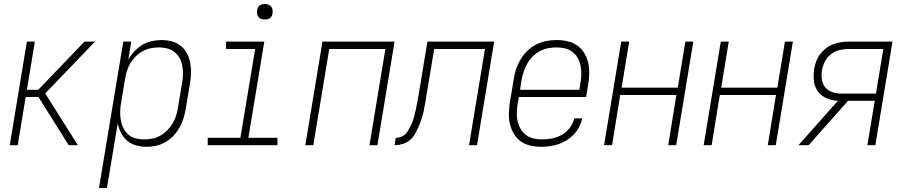

<svg xmlns="http://www.w3.org/2000/svg" viewBox="-20 -729 4540 964"><path d="M29 0 115 -520H155L115 -278H172L404 -520H457L207 -260L371 0H325L173 -242H109L69 0Z M477 215 599 -520H639L624 -429Q636 -451 654.5 -471Q673 -491 695 -504Q717 -517 742 -522.5Q767 -528 791 -528Q818 -528 843.5 -521Q869 -514 888.5 -498Q908 -482 919.5 -459.5Q931 -437 935.5 -411.5Q940 -386 939 -359Q938 -332 933 -305L913 -185Q909 -161 902 -137Q895 -113 882.5 -90.5Q870 -68 852 -48.5Q834 -29 811.5 -16Q789 -3 764.5 2.5Q740 8 716 8Q688 8 663 1Q638 -6 618.5 -22.5Q599 -39 587.5 -62Q576 -85 571 -110L517 215ZM704 -29Q724 -29 745 -33Q766 -37 785 -48Q804 -59 820 -75Q836 -91 847 -110Q858 -129 864.5 -149.5Q871 -170 874 -191L894 -311Q898 -332 898.5 -354Q899 -376 895.5 -397Q892 -418 882.5 -436Q873 -454 857 -467Q841 -480 820.5 -485.5Q800 -491 778 -491Q758 -491 737.5 -487Q717 -483 697.5 -472.5Q678 -462 662 -446.5Q646 -431 635 -412.5Q624 -394 617.5 -373.5Q611 -353 608 -333L588 -213Q584 -191 583.5 -169Q583 -147 586.5 -126Q590 -105 599.5 -86Q609 -67 624 -53.5Q639 -40 660.5 -34.5Q682 -29 704 -29Z M1373 0H1023V-37H1187L1261 -483H1115V-520H1307L1227 -37H1373ZM1310 -631Q1300 -631 1291.5 -634Q1283 -637 1277.5 -644Q1272 -651 1271 -660.5Q1270 -670 1271 -680Q1272 -686 1275 -692Q1278 -698 1284 -702Q1290 -706 1296.5 -707.5Q1303 -709 1309 -709Q1319 -709 1327.5 -706Q1336 -703 1341.5 -696Q1347 -689 1348.5 -679.5Q1350 -670 1348 -660Q1347 -654 1344 -648Q1341 -642 1335.5 -638Q1330 -634 1323 -632.5Q1316 -631 1310 -631Z M1513 0 1599 -520H1961L1875 0H1835L1915 -483H1633L1553 0Z M2335 0 2415 -483H2160L2121 -249Q2118 -229 2114.5 -209.5Q2111 -190 2107 -170.5Q2103 -151 2096.5 -131.5Q2090 -112 2082 -93.5Q2074 -75 2063.5 -56.5Q2053 -38 2037 -25Q2021 -12 2001 -6Q1981 0 1961 0L1967 -37Q1980 -37 1992.5 -41.5Q2005 -46 2015 -55.5Q2025 -65 2031.5 -77Q2038 -89 2044 -101.5Q2050 -114 2054 -126.5Q2058 -139 2061.5 -152Q2065 -165 2067.5 -177.5Q2070 -190 2072.5 -203Q2075 -216 2077.5 -228.5Q2080 -241 2082 -254L2126 -520H2461L2375 0Z M2698 8Q2670 8 2643 2Q2616 -4 2595 -19Q2574 -34 2560.5 -56.5Q2547 -79 2540.5 -105Q2534 -131 2535 -159Q2536 -187 2540 -215L2560 -335Q2564 -361 2572.5 -385.5Q2581 -410 2595 -433Q2609 -456 2629 -475Q2649 -494 2673 -506Q2697 -518 2723 -523Q2749 -528 2774 -528Q2802 -528 2829 -522Q2856 -516 2877.5 -501Q2899 -486 2913 -463.5Q2927 -441 2933 -415Q2939 -389 2938.5 -361Q2938 -333 2933 -305L2923 -242H2585L2579 -209Q2576 -187 2575 -165Q2574 -143 2578.5 -122Q2583 -101 2593.5 -82.5Q2604 -64 2620.5 -51.5Q2637 -39 2658.5 -34Q2680 -29 2702 -29Q2727 -29 2752.5 -34Q2778 -39 2801.5 -52.5Q2825 -66 2841.5 -88Q2858 -110 2863 -135H2903Q2899 -114 2888.5 -93Q2878 -72 2862 -55Q2846 -38 2826.5 -25.5Q2807 -13 2785 -5.5Q2763 2 2741.5 5Q2720 8 2698 8ZM2591 -278H2889L2894 -311Q2898 -333 2898.5 -355Q2899 -377 2895 -398Q2891 -419 2881 -437Q2871 -455 2854.5 -468Q2838 -481 2817 -486Q2796 -491 2774 -491Q2753 -491 2732 -487Q2711 -483 2691 -472.5Q2671 -462 2655 -446Q2639 -430 2628 -411Q2617 -392 2610 -371Q2603 -350 2599 -329Z M3013 0 3099 -520H3139L3101 -289H3383L3421 -520H3461L3375 0H3335L3376 -252H3094L3053 0Z M3513 0 3599 -520H3639L3601 -289H3883L3921 -520H3961L3875 0H3835L3876 -252H3594L3553 0Z M3989 0 4187 -223Q4157 -224 4130 -236Q4103 -248 4086.5 -270.5Q4070 -293 4066.5 -322.5Q4063 -352 4068 -383Q4071 -402 4078 -421Q4085 -440 4097.5 -456.5Q4110 -473 4126.5 -486Q4143 -499 4162.5 -506.5Q4182 -514 4201.5 -517Q4221 -520 4240 -520H4461L4375 0H4335L4372 -223H4238L4040 0ZM4204 -259H4378L4415 -483H4240Q4218 -483 4195 -477.5Q4172 -472 4152.5 -457Q4133 -442 4122 -420.5Q4111 -399 4107 -377Q4103 -353 4106.5 -330Q4110 -307 4123.5 -290.5Q4137 -274 4159 -266.5Q4181 -259 4204 -259Z"/></svg>

Font: Iosevka Extralight Oblique
Style: Regular
Weight: 200
Italic angle: -9°
Monospace: yes
Designer: Belleve Invis
Foundry: Belleve Invis
Version: Version 32.5.0; ttfautohint (v1.8.4)